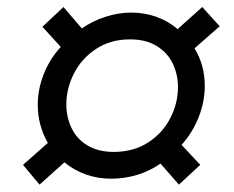

<svg xmlns="http://www.w3.org/2000/svg" viewBox="-20 -578 652 534"><path d="M44 -119.5 113 -180.5Q85 -230.5 85 -286Q85 -329.5 101.5 -371.5Q118 -413.5 149 -447.5L98 -503.5L156.5 -558.5L207.5 -499Q239 -520.5 274.8 -531.8Q310.5 -543 345 -543Q382 -543 415 -531.2Q448 -519.5 474 -497L542.5 -558.5L591 -505L521 -443.5Q549.5 -397.5 549.5 -339Q549.5 -295 532.5 -252Q515.5 -209 485 -175L537 -119.5L477.5 -64.5L426.5 -123Q395 -101.5 360 -91.2Q325 -81 290 -81Q215 -81 159 -126.5L90 -64.5ZM475 -335.5Q475 -371.5 460.2 -401.8Q445.5 -432 415.5 -450.2Q385.5 -468.5 342 -468.5Q287.5 -468.5 247.2 -442Q207 -415.5 185.8 -373.8Q164.5 -332 164.5 -288Q164.5 -252 179 -221.8Q193.5 -191.5 223.2 -173.5Q253 -155.5 296.5 -155.5Q351.5 -155.5 392 -181.8Q432.5 -208 453.8 -249.8Q475 -291.5 475 -335.5Z"/></svg>

Font: HK Grotesk Medium
Style: Italic
Weight: 500
Italic angle: -8°
Designer: Alfredo Marco Pradil
Foundry: Hanken Design Co.
Version: Version 3.004